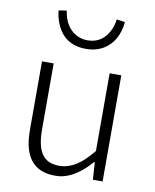

<svg xmlns="http://www.w3.org/2000/svg" viewBox="-89 -870 769 950"><g transform="rotate(10 295.0 -395.0)"><path d="M252.9 12.7Q113.3 12.7 94.7 -137.7Q91.8 -163.1 91.8 -192.4V-533.2H150.4V-199.2Q150.4 -69.3 220.7 -45.9Q241.2 -39.1 265.6 -39.1Q333 -39.1 395.5 -102.5Q413.1 -120.1 431.6 -142.6V-533.2H490.2V0H441.4L435.5 -87.9H432.6Q354.5 2 275.4 11.7Q263.7 12.7 252.9 12.7ZM294.9 -631.8Q184.6 -631.8 144.5 -731.4Q131.8 -761.7 128.9 -795.9L168.9 -801.8Q179.7 -724.6 233.4 -691.4Q261.7 -674.8 294.9 -674.8Q373 -674.8 407.2 -752.9Q417 -776.4 419.9 -801.8L461.9 -795.9Q452.1 -697.3 383.8 -655.3Q345.7 -631.8 294.9 -631.8Z"/></g></svg>

Font: Taipei Sans TC Beta Light
Style: Regular
Weight: 300
Designer: JT Foundry
Foundry: JT Foundry
Version: Version 1.000